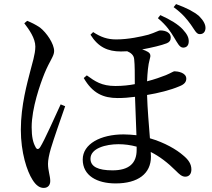

<svg xmlns="http://www.w3.org/2000/svg" viewBox="-20 -858 1040 940"><path d="M832 -675C849 -647 859 -626 875 -625C891 -624 903 -633 904 -653C905 -673 897 -690 875 -714C852 -739 814 -762 765 -784L753 -769C796 -733 815 -703 832 -675ZM914 -738C932 -713 941 -691 957 -691C974 -690 985 -701 986 -719C987 -737 977 -757 954 -780C927 -802 894 -819 842 -838L830 -823C875 -790 895 -764 914 -738ZM99 -744C122 -714 153 -671 153 -630C153 -592 137 -546 128 -509C114 -454 82 -342 82 -223C82 -111 112 -20 139 22C157 51 175 62 194 62C215 62 226 48 226 28C226 4 215 -23 215 -56C215 -74 220 -100 229 -131C242 -175 279 -281 299 -338L277 -347C253 -295 197 -169 177 -138C168 -124 159 -126 153 -140C142 -160 135 -188 135 -235C135 -329 177 -447 198 -499C224 -562 245 -583 245 -608C245 -644 208 -698 176 -723C154 -738 133 -748 113 -756ZM649 -140V-124C649 -59 612 -24 531 -24C460 -24 423 -42 423 -81C423 -132 498 -152 560 -152C590 -152 619 -148 649 -140ZM405 -489 390 -476C433 -401 486 -378 556 -378C585 -378 611 -380 641 -384L648 -196C628 -198 607 -200 585 -200C472 -200 385 -153 385 -77C385 2 455 40 546 40C656 40 719 -8 719 -91L718 -114C760 -93 801 -62 842 -21C857 -6 870 7 887 7C907 7 917 -8 917 -28C917 -55 903 -76 876 -98C845 -125 787 -160 714 -181C709 -245 702 -324 700 -393C755 -402 815 -417 857 -435C884 -445 892 -458 892 -473C892 -503 849 -509 834 -509C829 -509 818 -501 792 -490C769 -481 736 -469 700 -460C702 -502 705 -540 713 -568C719 -586 717 -596 704 -604C696 -609 686 -613 676 -616C724 -625 771 -636 796 -646C809 -651 816 -660 816 -674C816 -697 793 -709 765 -709C755 -709 742 -699 706 -688C671 -679 609 -665 549 -665C506 -665 474 -676 436 -701L423 -688C461 -627 508 -606 572 -606L603 -607C620 -600 636 -588 637 -567C640 -542 640 -492 640 -446C614 -441 582 -437 545 -437C477 -437 445 -460 405 -489Z"/></svg>

Font: Noto Serif TC Medium
Style: Regular
Weight: 500
Designer: Ryoko NISHIZUKA 西塚涼子 (kana & ideographs); Frank Grießhammer (Latin, Greek & Cyrillic); Wenlong ZHANG 张文龙 (bopomofo); San
Foundry: Adobe
Version: Version 2.001;hotconv 1.1.0;makeotfexe 2.6.0